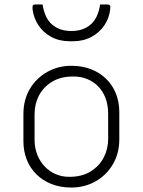

<svg xmlns="http://www.w3.org/2000/svg" viewBox="-20 -831 640 861"><path d="M300 -536Q349 -536 388.5 -520.5Q428 -505 456.5 -477Q485 -449 500 -411Q515 -373 515 -328V-207Q515 -143 486 -94Q457 -45 408 -17.5Q359 10 300 10Q251 10 211.5 -5.5Q172 -21 143.5 -49Q115 -77 100 -115Q85 -153 85 -198V-319Q85 -384 114 -432.5Q143 -481 192 -508.5Q241 -536 300 -536ZM309 -488Q252 -488 213.5 -464.5Q175 -441 155 -403Q135 -365 135 -319V-205Q135 -168 147.5 -136.5Q160 -105 182 -83Q202 -62 230 -50Q258 -38 291 -38Q348 -38 387 -62.5Q426 -87 445.5 -125.5Q465 -164 465 -207V-321Q465 -360 453 -391.5Q441 -423 419 -445Q399 -465 371 -476.5Q343 -488 309 -488ZM300 -692Q353 -692 386.5 -721Q420 -750 429 -811Q437 -811 444.5 -811Q452 -811 460 -811Q470 -811 473 -807Q476 -803 474 -789Q470 -750 448 -717.5Q426 -685 390 -665.5Q354 -646 307 -646H293Q246 -646 210 -665.5Q174 -685 152.5 -717.5Q131 -750 126 -789Q125 -803 127.5 -807Q130 -811 140 -811Q148 -811 155.5 -811Q163 -811 171 -811Q180 -750 213.5 -721Q247 -692 300 -692Z"/></svg>

Font: Recursive Sans Linear Light
Style: Regular
Weight: 300
Version: Version 1.085